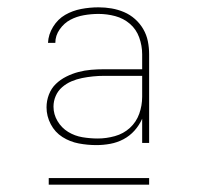

<svg xmlns="http://www.w3.org/2000/svg" viewBox="-20 -713 540 524"><path d="M243 -317Q219 -317 195 -321.5Q171 -326 150.5 -339Q130 -352 118.5 -374Q107 -396 107 -420Q107 -438 113.5 -455Q120 -472 132.5 -484Q145 -496 161 -504Q177 -512 194 -516.5Q211 -521 228.5 -522.5Q246 -524 264 -524H368V-565Q368 -588 360 -610.5Q352 -633 334.5 -648Q317 -663 294.5 -669Q272 -675 249 -675Q229 -675 209 -671.5Q189 -668 172 -659Q155 -650 143 -633Q131 -616 131 -596H111Q112 -619 125 -640Q138 -661 158 -672.5Q178 -684 201.5 -688.5Q225 -693 249 -693Q267 -693 284.5 -690Q302 -687 318.5 -680Q335 -673 348.5 -661Q362 -649 371 -633.5Q380 -618 383.5 -600.5Q387 -583 387 -565V-323H368V-389Q360 -371 347 -356.5Q334 -342 317 -333Q300 -324 281 -320.5Q262 -317 243 -317ZM247 -335Q270 -335 293.5 -341.5Q317 -348 334.5 -364Q352 -380 360 -402.5Q368 -425 368 -449V-506H264Q249 -506 234 -504.5Q219 -503 204 -500Q189 -497 175 -491Q161 -485 149.5 -475Q138 -465 132 -451Q126 -437 126 -422Q126 -401 137 -382.5Q148 -364 166 -353Q184 -342 205 -338.5Q226 -335 247 -335ZM113 -209V-227H387V-209Z"/></svg>

Font: Iosevka Thin
Style: Regular
Weight: 100
Monospace: yes
Designer: Belleve Invis
Foundry: Belleve Invis
Version: Version 32.5.0; ttfautohint (v1.8.4)